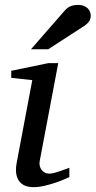

<svg xmlns="http://www.w3.org/2000/svg" viewBox="-20 -752 391 784"><path d="M263.2 -28.8Q257.3 -26.4 241.7 -19.5Q226.1 -12.7 205.1 -5.6Q184.1 1.5 160.9 6.8Q137.7 12.2 117.2 12.2Q91.3 12.2 76.2 3.4Q61 -5.4 53.7 -19.5Q46.4 -33.7 45.4 -51.3Q44.4 -68.8 47.9 -85.9L111.8 -424.8L25.9 -434.1V-462.9L176.8 -494.1H217.8L142.1 -94.2Q140.1 -84 142.3 -74.7Q144.5 -65.4 149.7 -58.3Q154.8 -51.3 162.8 -47.1Q170.9 -43 181.2 -43Q189.9 -43 201.9 -46.1Q213.9 -49.3 225.8 -53.5Q237.8 -57.6 248 -61.5Q258.3 -65.4 263.2 -66.9ZM350.6 -689Q350.6 -674.8 344.2 -665.3Q337.9 -655.8 326.7 -647.9L176.8 -550.8H106.4L242.7 -707Q247.6 -712.9 252.9 -717.3Q258.3 -721.7 264.9 -725.1Q271.5 -728.5 280 -730.2Q288.6 -731.9 299.8 -731.9Q313 -731.9 322.5 -728Q332 -724.1 338.1 -718Q344.2 -711.9 347.4 -704.1Q350.6 -696.3 350.6 -689Z"/></svg>

Font: Charis SIL Eur
Style: Italic
Weight: 400
Italic angle: -11°
Foundry: SIL International
Version: Version 5.000